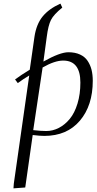

<svg xmlns="http://www.w3.org/2000/svg" viewBox="-20 -744 533 1058"><path d="M54.2 293.9 56.2 267.1 141.1 -328.1Q106.9 -307.6 78.1 -286.1L63 -306.2Q95.7 -330.6 144 -359.9L169.9 -541Q180.2 -610.4 214.6 -652.8Q249 -695.3 313 -724.1L323.2 -702.1Q275.9 -664.1 260.7 -633.8Q245.6 -603.5 237.8 -542L219.2 -404.8Q310.5 -456.1 356.9 -456.1Q394 -456.1 420.9 -443.6Q447.8 -431.2 462.6 -408.9Q477.5 -386.7 484.4 -359.6Q491.2 -332.5 491.2 -298.8Q491.2 -162.6 420.2 -78.9Q349.1 4.9 224.1 4.9Q200.2 4.9 160.2 0L119.1 289.1ZM163.1 -26.9Q206.1 -22 234.9 -22Q271 -22 304.4 -39.3Q337.9 -56.6 364.5 -88.9Q391.1 -121.1 407 -173.1Q422.9 -225.1 422.9 -289.1Q422.9 -410.2 328.1 -410.2Q281.2 -410.2 214.8 -372.1Z"/></svg>

Font: Dehuti Alt
Style: Italic
Weight: 400
Version: Version 1.2